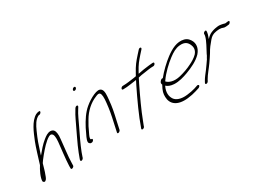

<svg xmlns="http://www.w3.org/2000/svg" viewBox="-41 -1385 2849 2128"><g transform="rotate(-30 1383.0 -321.5)"><path d="M233 -404C213 -355 170 -214 150 -148C123 -107 81 -22 84 22C87 28 97 44 113 35C131 25 139 2 149 -27C164 -63 174 -107 187 -149C189 -152 190 -154 191 -156L210 -183C220 -197 231 -211 243 -225C288 -279 345 -346 399 -375C407 -379 415 -381 422 -381C445 -377 451 -359 454 -337C456 -320 457 -298 454 -270C445 -181 429 -62 426 22V54C426 75 466 59 466 39L467 6C468 -78 486 -195 493 -283C497 -313 497 -337 494 -356C489 -388 479 -414 439 -417C402 -417 372 -395 339 -368C296 -334 252 -282 215 -237C215 -236 214 -236 213 -235L218 -253C254 -365 266 -402 309 -498C334 -554 364 -612 415 -634H423C448 -639 461 -674 437 -670C423 -668 413 -667 397 -659C317 -614 272 -500 233 -404Z M884 -690C879 -679 884 -670 895 -670C906 -670 917 -677 922 -688C927 -699 922 -709 911 -709C900 -709 889 -701 884 -690ZM702 -298C689 -272 676 -245 663 -216L622 -128C603 -88 576 -15 565 15L562 26C561 31 562 34 565 37C573 47 597 33 601 18L604 8C606 1 612 -16 622 -43C653 -123 697 -214 738 -298C768 -358 793 -422 828 -475L840 -494C843 -499 844 -504 843 -508C839 -521 817 -515 807 -500L795 -480C760 -426 733 -360 702 -298Z M766 -190C746 -150 728 -108 741 -91C747 -82 755 -77 764 -77H772C782 -77 793 -85 798 -95C803 -105 799 -113 789 -113H783C769 -123 786 -158 802 -190L832 -253C843 -274 855 -295 869 -318C917 -401 990 -465 1065 -495C1092 -507 1112 -515 1125 -499C1132 -491 1135 -477 1137 -458C1138 -436 1138 -410 1134 -380C1125 -294 1116 -243 1091 -133L1070 -36C1063 -11 1102 -23 1109 -45L1130 -142C1156 -254 1166 -305 1174 -392C1179 -444 1186 -501 1162 -528C1139 -552 1107 -545 1063 -527C1020 -508 978 -481 940 -449C883 -401 837 -331 796 -253Z M1358 -432C1353 -422 1358 -414 1367 -414H1375C1429 -414 1489 -426 1544 -433C1535 -416 1526 -399 1517 -380C1446 -235 1370 -71 1328 52L1324 62C1317 86 1355 79 1362 57L1365 47C1367 40 1375 23 1385 -4C1425 -111 1493 -257 1553 -380C1563 -401 1574 -422 1584 -441C1611 -449 1639 -452 1667 -456C1699 -461 1748 -469 1776 -469H1785C1795 -469 1806 -476 1811 -486C1816 -497 1813 -505 1802 -505H1793C1787 -505 1772 -504 1750 -501C1704 -497 1647 -487 1604 -478C1607 -485 1610 -491 1614 -497C1653 -569 1677 -597 1727 -654L1765 -696C1785 -719 1757 -730 1739 -710L1700 -667C1648 -609 1621 -576 1579 -499C1574 -490 1569 -480 1563 -470C1554 -469 1544 -467 1534 -465C1489 -459 1433 -450 1391 -450H1384C1374 -450 1362 -441 1358 -432Z M1777 -287C1760 -270 1765 -253 1770 -243L1768 -240C1736 -183 1728 -149 1730 -107C1732 -19 1796 45 1941 29C1984 24 2021 16 2053 6L2098 -8C2104 -10 2109 -14 2113 -18C2129 -34 2115 -45 2101 -42L2056 -27C2028 -18 1993 -12 1953 -7C1871 3 1814 -20 1791 -56C1767 -93 1757 -145 1792 -217C1813 -198 1841 -185 1887 -182C1948 -178 2014 -198 2068 -218C2140 -245 2221 -282 2274 -338C2326 -397 2321 -452 2306 -486C2292 -516 2270 -544 2229 -555C2145 -576 2065 -532 1994 -479C1934 -434 1862 -366 1811 -302C1799 -308 1785 -296 1777 -287ZM1816 -258 1822 -266C1870 -336 1948 -409 2010 -456C2058 -492 2101 -518 2152 -523C2225 -531 2252 -497 2267 -462C2278 -437 2287 -396 2248 -352C2221 -324 2181 -300 2145 -283C2096 -258 2042 -239 1985 -225C1904 -205 1842 -227 1816 -258Z M2190 -25C2185 -15 2187 -6 2197 -6C2209 -6 2218 -12 2225 -23L2235 -42C2263 -91 2306 -138 2340 -187C2361 -219 2386 -251 2403 -281C2416 -303 2429 -327 2444 -345C2459 -365 2475 -384 2491 -403C2516 -433 2542 -448 2577 -454L2594 -457C2614 -461 2634 -460 2651 -457C2668 -454 2680 -444 2701 -447C2710 -447 2724 -448 2732 -450H2739C2763 -454 2778 -491 2753 -486H2747C2736 -484 2728 -484 2717 -482C2713 -482 2710 -483 2706 -484L2692 -488C2686 -490 2680 -491 2673 -492L2653 -495C2631 -498 2606 -492 2586 -489L2563 -483C2555 -480 2545 -477 2536 -473C2509 -461 2491 -446 2469 -422C2483 -457 2492 -487 2492 -511C2494 -534 2453 -517 2453 -497C2452 -488 2454 -485 2451 -473C2438 -416 2392 -343 2367 -292L2359 -274C2355 -266 2349 -257 2344 -249C2342 -247 2342 -245 2342 -243C2318 -209 2295 -174 2270 -141C2246 -109 2218 -76 2201 -45Z"/></g></svg>

Font: Stray Cat
Style: SuObl
Weight: 400
Version: Version 1.0